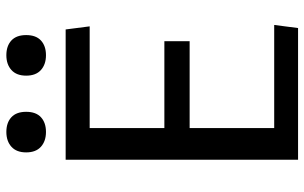

<svg xmlns="http://www.w3.org/2000/svg" viewBox="-196 -757 953 601"><g transform="rotate(-90 280.5 -456.5)"><path d="M81.1 0ZM493.2 0H81.1V-727.5H488.8L498.5 -652.3H180.2V-418.5H452.1V-339.4H180.2V-74.7H502.9ZM361.8 -804.9Q344.2 -820.8 344.2 -851.1Q344.2 -881.3 361.8 -897.2Q379.4 -913.1 408.2 -913.1Q437 -913.1 454.1 -897.5Q471.2 -881.8 471.2 -851.1Q471.2 -820.3 454.1 -804.7Q437 -789.1 408.2 -789.1Q379.4 -789.1 361.8 -804.9ZM121.6 -804.9Q104 -820.8 104 -851.1Q104 -881.3 121.6 -897.2Q139.2 -913.1 168 -913.1Q196.8 -913.1 213.9 -897.5Q231 -881.8 231 -851.1Q231 -820.3 213.9 -804.7Q196.8 -789.1 168 -789.1Q139.2 -789.1 121.6 -804.9Z"/></g></svg>

Font: Coda
Style: Regular
Weight: 400
Designer: vernon adams
Foundry: vernon adams
Version: Version 2.001; ttfautohint (v0.8) -r 50 -G 200 -x